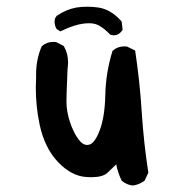

<svg xmlns="http://www.w3.org/2000/svg" viewBox="-20 -539 540 584"><path d="M256.8 0Q250.5 0 243.7 -0.5Q197.8 -2.9 156.7 -45.9Q115.7 -88.9 100.6 -159.7Q88.9 -214.4 88.9 -272.9Q88.9 -288.1 89.8 -303.7Q89.8 -308.6 89.8 -313.5Q89.8 -358.4 106.9 -398.4L108.4 -399.4Q122.1 -411.6 142.6 -411.6Q145.5 -411.6 150.4 -411.1L173.3 -399.4L174.8 -397.5Q187 -376 187 -349.6Q187 -340.3 185.5 -330.1Q182.1 -248.5 182.1 -231Q182.1 -213.4 185.1 -197.8Q188 -182.1 192.9 -167.5Q197.8 -152.8 202.6 -143.1Q213.4 -119.6 225.6 -107.4Q234.9 -98.1 245.1 -98.1Q248.5 -98.1 253.2 -99.6Q257.8 -101.1 262.7 -106Q273.9 -117.2 283.7 -143.6Q298.8 -184.1 300.3 -250Q301.8 -318.8 322.3 -384.3L324.2 -385.7Q337.9 -397.9 358.4 -397.9Q361.3 -397.9 366.2 -397.5L391.1 -385.3Q405.3 -291 411.1 -198.2Q417 -105.5 431.2 -13.7L419.4 11.2L417.5 12.2Q402.3 22.9 383.8 25.4Q364.7 22.9 351.6 11.7L350.1 10.7Q338.4 -13.7 333.5 -39.1Q317.4 -23.4 306.6 -13.2Q292.5 0 256.8 0ZM279.3 -462.4Q271.5 -466.3 260.7 -467.8Q255.4 -468.3 252.4 -468.3Q242.7 -468.3 234.9 -467.3Q205.6 -463.9 167.5 -445.3L163.6 -443.4L152.3 -450.7Q146 -460.9 146 -472.7Q146 -476.6 147 -482.4L152.3 -490.7Q180.7 -510.3 212.4 -516.1Q228.5 -518.6 245.4 -518.6Q262.2 -518.6 279.3 -516.1Q317.4 -510.3 348.6 -475.1L350.1 -473.1L353 -448.2Q349.1 -442.9 346.7 -440.4Q337.9 -431.6 326.2 -431.6Q321.8 -431.6 315.4 -433.6Q295.9 -453.6 279.3 -462.4Z"/></svg>

Font: Bakudai
Style: Bold
Weight: 700
Version: Version 1.48